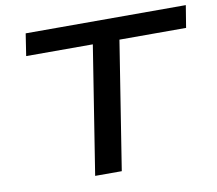

<svg xmlns="http://www.w3.org/2000/svg" viewBox="-78 -797 1005 888"><g transform="rotate(-10 424.5 -352.5)"><path d="M299 0 394 -601H81L97 -705H849L832 -601H519L424 0Z"/></g></svg>

Font: Nunito Sans 7pt Expanded SemiBold
Style: Italic
Weight: 600
Width: 7
Italic angle: -9°
Designer: Vernon Adams
Foundry: Vernon Adams
Version: Version 3.101;gftools[0.9.27]